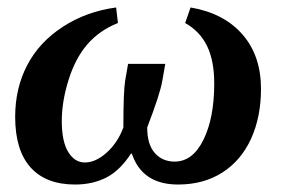

<svg xmlns="http://www.w3.org/2000/svg" viewBox="-20 -489 763 519"><path d="M426.8 -316.4 418.9 -271.5Q413.1 -235.8 377.9 -144.5Q377.9 -98.6 398.4 -75.4Q418.9 -52.2 452.1 -52.2Q501 -52.2 530 -111.3Q559.1 -170.4 559.1 -263.2Q559.1 -324.7 539.8 -364.5Q520.5 -404.3 480.5 -426.8L495.1 -468.8Q585 -453.6 635.3 -396Q685.5 -338.4 685.5 -249Q685.5 -172.9 658.7 -114Q631.8 -55.2 581.1 -22.7Q530.3 9.8 461.4 9.8Q364.3 9.8 336.4 -73.7H334Q303.7 -27.3 266.8 -8.8Q230 9.8 183.1 9.8Q104 9.8 62.5 -36.6Q21 -83 21 -173.3Q21 -250.5 53.5 -312.7Q85.9 -375 149.7 -416.5Q213.4 -458 293.9 -468.8L298.8 -426.8Q248.5 -406.7 216.1 -369.1Q183.6 -331.5 165.3 -272.9Q147 -214.4 147 -161.6Q147 -106.9 164.3 -78.4Q181.6 -49.8 209.5 -49.8Q238.8 -49.8 268.6 -76.7Q298.3 -103.5 313.5 -144.5Q313.5 -242.2 318.4 -271.5L326.2 -316.4Z"/></svg>

Font: Tinos
Style: Bold Italic
Weight: 700
Italic angle: -16.333°
Designer: Steve Matteson
Foundry: Monotype Imaging Inc.
Version: Version 1.23